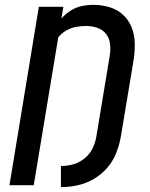

<svg xmlns="http://www.w3.org/2000/svg" viewBox="-20 -763 616 791"><path d="M231 8Q265 8 299.5 0.5Q334 -7 366 -25.5Q398 -44 422 -72Q446 -100 459 -133.5Q472 -167 478 -201L531 -519Q536 -553 535 -587Q534 -621 522 -651Q510 -681 486.5 -702.5Q463 -724 431 -733.5Q399 -743 365 -743Q341 -743 317 -738Q293 -733 271.5 -719.5Q250 -706 233 -687L241 -735H140L19 0H119L220 -609Q233 -626 252.5 -637Q272 -648 292.5 -652Q313 -656 334 -656Q358 -656 380.5 -648.5Q403 -641 417 -623Q431 -605 433.5 -581Q436 -557 432 -533L377 -201Q373 -176 361.5 -152Q350 -128 328.5 -110.5Q307 -93 281.5 -86Q256 -79 231 -79Z"/></svg>

Font: Iosevka Sparkle Medium Oblique
Style: Regular
Weight: 500
Italic angle: -9°
Designer: Belleve Invis
Foundry: Belleve Invis
Version: Version 4.5.0; ttfautohint (v1.8.3)